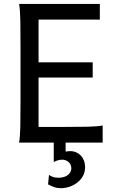

<svg xmlns="http://www.w3.org/2000/svg" viewBox="-20 -733 606 987"><path d="M456.5 -412.6V-334.5H178.2V-80.6H307.1Q379.9 -80.6 429.2 -81.5Q478.5 -82.5 507.8 -87.9V0H317.4V46.4Q322.3 45.4 327.4 44.7Q332.5 43.9 340.8 43.9Q357.4 43.9 371.6 50Q385.7 56.2 396 67.1Q406.2 78.1 411.9 93.5Q417.5 108.9 417.5 127Q417.5 151.9 406.2 171.9Q395 191.9 377 205.8Q358.9 219.7 336.9 227.1Q314.9 234.4 293 234.4Q273.9 234.4 258.1 228.8Q242.2 223.1 227.1 214.8L231.9 166Q242.7 173.8 253.9 177.2Q265.1 180.7 280.8 180.7Q291.5 180.7 303 178.2Q314.5 175.8 324 169.9Q333.5 164.1 339.8 154.8Q346.2 145.5 346.7 131.8Q346.2 112.8 332.8 100.3Q319.3 87.9 299.3 87.9Q287.6 87.9 275.9 91.6Q264.2 95.2 256.3 100.1V0H78.1Q83.5 -29.3 84.5 -84.7Q85.4 -140.1 85.4 -212.4V-500.5Q85.4 -572.8 84.5 -628.2Q83.5 -683.6 78.1 -712.9H493.2V-632.3H178.2V-412.6Z"/></svg>

Font: Andika New Basic
Style: Regular
Weight: 400
Designer: Victor Gaultney, Annie Olsen, Julie Remington, Don Collingsworth, Eric Hays
Foundry: SIL International
Version: Version 5.500